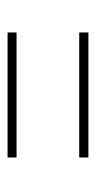

<svg xmlns="http://www.w3.org/2000/svg" viewBox="113 -590 264 531"><g transform="rotate(90 245.5 -325.0)"><path d="M416 -437V-411.6H70.3V-437ZM416 -238.3V-213.4H70.3V-238.3Z"/></g></svg>

Font: Roboto Condensed Thin
Style: Regular
Weight: 250
Width: 3
Designer: Christian Robertson
Foundry: Google
Version: Version 3.009; 2024